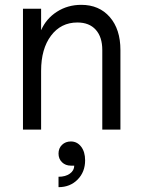

<svg xmlns="http://www.w3.org/2000/svg" viewBox="-20 -536 588 794"><path d="M300 -443Q232 -443 191 -388.5Q150 -334 150 -243V0H75V-500H150V-411Q171 -459 215.5 -487.5Q260 -516 316 -516Q390 -516 434 -465.5Q478 -415 478 -329V0H403V-329Q403 -383 376 -413Q349 -443 300 -443ZM287 149H273Q251 149 236.5 135Q222 121 222 99Q222 77 236.5 63Q251 49 273 49Q299 49 315.5 70.5Q332 92 332 127Q332 175 301 206.5Q270 238 222 238V195Q251 195 269 182Q287 169 287 149Z"/></svg>

Font: MedMera Sans
Style: Regular
Weight: 400
Designer: Kasper Nordkvist
Foundry: UNCUT.wtf
Version: Version 1.300